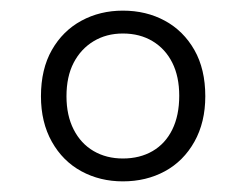

<svg xmlns="http://www.w3.org/2000/svg" viewBox="-20 -730 461 361"><path d="M211 -389Q168 -389 133 -408Q98 -427 77.5 -463.5Q57 -500 57 -549Q57 -600 77.5 -636Q98 -672 133 -691Q168 -710 211 -710Q255 -710 290 -691Q325 -672 345.5 -636Q366 -600 366 -549Q366 -500 345.5 -463.5Q325 -427 290 -408Q255 -389 211 -389ZM211 -432Q243 -432 267 -446Q291 -460 304 -486.5Q317 -513 317 -550Q317 -586 304 -612Q291 -638 267 -652.5Q243 -667 211 -667Q180 -667 156 -652.5Q132 -638 118.5 -612Q105 -586 105 -549Q105 -513 118.5 -486.5Q132 -460 156 -446Q180 -432 211 -432Z"/></svg>

Font: IBM Plex Sans Condensed Light
Style: Regular
Weight: 300
Width: 3
Designer: Mike Abbink, Paul van der Laan, Pieter van Rosmalen
Foundry: Bold Monday
Version: Version 3.201